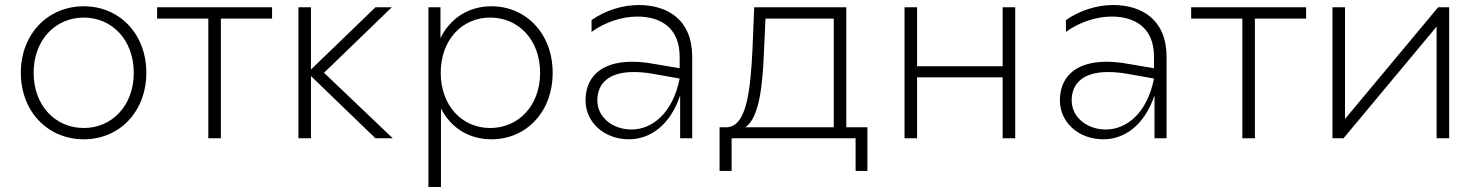

<svg xmlns="http://www.w3.org/2000/svg" viewBox="-20 -551 5900 765"><path d="M314 4C456 4 563 -106 563 -261C563 -416 456 -526 314 -526C171 -526 63 -416 63 -261C63 -106 171 4 314 4ZM314 -41C201 -41 114 -130 114 -261C114 -392 201 -481 314 -481C426 -481 513 -392 513 -261C513 -130 426 -41 314 -41Z M810 0H860V-477H1064V-522H606V-477H810Z M1476 0H1545L1271 -261L1541 -522H1476L1219 -274V-522H1169V0H1219V-248Z M1938 -526C1848 -526 1774 -479 1735 -399V-522H1687V194H1737V-119C1776 -41 1850 4 1938 4C2076 4 2182 -104 2182 -261C2182 -417 2076 -526 1938 -526ZM1933 -481C2046 -481 2132 -392 2132 -261C2132 -130 2046 -41 1933 -41C1821 -41 1736 -130 1736 -261C1736 -392 1821 -481 1933 -481Z M2690 0H2738V-325C2738 -472 2640 -531 2525 -531C2460 -531 2391 -509 2337 -471V-424C2391 -463 2459 -485 2519 -485C2614 -485 2688 -439 2688 -325V-279L2588 -296C2555 -302 2526 -305 2499 -305C2367 -305 2313 -237 2313 -151C2313 -64 2387 4 2486 4C2568 4 2649 -49 2690 -171ZM2360 -151C2360 -219 2406 -264 2505 -264C2527 -264 2553 -262 2581 -257L2688 -238C2660 -97 2576 -35 2496 -35C2422 -35 2360 -83 2360 -151Z M2847 130H2895V0H3389V130H3436V-44H3352V-522H2985L2978 -350C2970 -200 2957 -49 2878 -44H2847ZM2950 -44C3007 -83 3019 -219 3024 -347L3030 -477H3302V-44Z M3584 0H3634V-243H3975V0H4025V-522H3975V-287H3634V-522H3584Z M4580 0H4628V-325C4628 -472 4530 -531 4415 -531C4350 -531 4281 -509 4227 -471V-424C4281 -463 4349 -485 4409 -485C4504 -485 4578 -439 4578 -325V-279L4478 -296C4445 -302 4416 -305 4389 -305C4257 -305 4203 -237 4203 -151C4203 -64 4277 4 4376 4C4458 4 4539 -49 4580 -171ZM4250 -151C4250 -219 4296 -264 4395 -264C4417 -264 4443 -262 4471 -257L4578 -238C4550 -97 4466 -35 4386 -35C4312 -35 4250 -83 4250 -151Z M4930 0H4980V-477H5184V-522H4726V-477H4930Z M5289 0H5333L5704 -445V0H5754V-522H5710L5339 -77V-522H5289Z"/></svg>

Font: Chess Sans Light
Style: Regular
Weight: 300
Designer: Wolf Bōese
Foundry: Wolf Bōese
Version: Version 7.223;Glyphs 3.3 (3306)